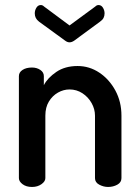

<svg xmlns="http://www.w3.org/2000/svg" viewBox="-20 -742 552 762"><path d="M107 0Q84 0 69.5 -11Q55 -22 55 -35V-440Q55 -455 69.5 -464.5Q84 -474 107 -474Q126 -474 140 -464.5Q154 -455 154 -440V-404Q169 -433 203.5 -456.5Q238 -480 288 -480Q335 -480 374.5 -453.5Q414 -427 438 -382.5Q462 -338 462 -283V-35Q462 -18 445.5 -9Q429 0 409 0Q391 0 374 -9Q357 -18 357 -35V-283Q357 -309 343.5 -333Q330 -357 307 -372Q284 -387 256 -387Q232 -387 210 -374.5Q188 -362 174 -339Q160 -316 160 -283V-35Q160 -22 144.5 -11Q129 0 107 0ZM256 -574Q247 -574 238 -581L135 -656Q126 -663 122 -671Q118 -679 118 -689Q118 -701 124.5 -711.5Q131 -722 142 -722Q149 -722 155 -716L256 -641L358 -716Q364 -722 371 -722Q382 -722 388.5 -711.5Q395 -701 395 -689Q395 -679 391 -671Q387 -663 377 -656L275 -581Q265 -574 256 -574Z"/></svg>

Font: Dosis ExtraLight SemiBold
Style: Regular
Weight: 600
Version: Version 3.001; ttfautohint (v1.8.2)